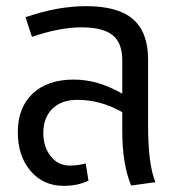

<svg xmlns="http://www.w3.org/2000/svg" viewBox="-20 -593 603 625"><path d="M462 -187Q462 -57 486 0L407 11Q378 -58 378 -166V-228Q307 -268 232 -268Q180 -268 150.5 -239Q121 -210 121 -160Q121 -115 145 -84.5Q169 -54 207 -54Q233 -54 259 -61L268 -5Q234 12 187 12Q121 12 79.5 -36.5Q38 -85 38 -163Q38 -243 86.5 -288.5Q135 -334 220 -334Q299 -334 378 -288V-397Q378 -454 346 -479Q314 -504 246 -504Q174 -504 84 -473L63 -537Q168 -573 260 -573Q364 -573 413 -530.5Q462 -488 462 -400Z"/></svg>

Font: FiraGO Book
Style: Regular
Weight: 350
Designer: bBox Type
Foundry: bBox Type GmbH
Version: Version 1.001;PS 001.001;hotconv 1.0.88;makeotf.lib2.5.64775